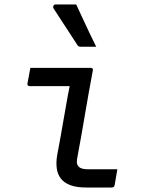

<svg xmlns="http://www.w3.org/2000/svg" viewBox="-20 -834 640 854"><path d="M115 -532Q160 -532 204.5 -532Q249 -532 294 -532Q339 -532 384 -532Q387 -532 389 -531Q391 -530 392.5 -527.5Q394 -525 393 -521Q384 -473 375.5 -426Q367 -379 359 -331Q351 -283 342.5 -235Q334 -187 325 -139Q321 -121 322 -110.5Q323 -100 331 -92Q337 -86 347.5 -83.5Q358 -81 376 -81Q402 -81 431.5 -81Q461 -81 486 -81H502Q499 -63 496 -46Q493 -29 490 -11Q489 -5 485.5 -2.5Q482 0 477 0Q471 0 452 0Q433 0 408.5 0Q384 0 363 0Q320 0 292.5 -10.5Q265 -21 250.5 -40Q236 -59 232.5 -85Q229 -111 234 -142Q242 -182 248.5 -220.5Q255 -259 262 -297.5Q269 -336 275.5 -374.5Q282 -413 290 -451H272Q245 -451 218.5 -451Q192 -451 165 -451Q138 -451 111 -451Q107 -451 104 -454Q101 -457 102 -462Q105 -479 108.5 -497Q112 -515 115 -532ZM319 -814Q334 -782 348.5 -750.5Q363 -719 378 -687.5Q393 -656 408 -626Q391 -626 375 -626Q359 -626 339 -626Q334 -626 330 -628Q326 -630 324 -634Q303 -667 286 -692.5Q269 -718 253 -743Q237 -768 218 -797Q215 -802 217.5 -808Q220 -814 226 -814Q246 -814 259 -814Q272 -814 286 -814Q300 -814 319 -814Z"/></svg>

Font: RecMonoLinear Nerd Font Mono
Style: Italic
Weight: 400
Italic angle: -10°
Monospace: yes
Version: Version 1.085; ttfautohint (v1.8.4.7-5d5b);Nerd Fonts 3.2.1